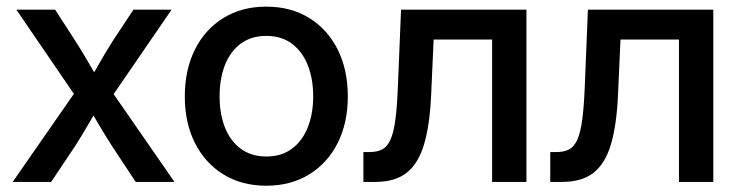

<svg xmlns="http://www.w3.org/2000/svg" viewBox="-20 -559 2276 590"><path d="M19 0 232.4 -307.1 231.4 -234.9 30.3 -529.3H149.4L210.9 -434.1Q233.9 -398.4 253.2 -364.7Q272.5 -331.1 292 -298.3H246.6Q266.6 -331.1 285.4 -364.7Q304.2 -398.4 327.1 -434.1L390.1 -529.3H507.3L304.2 -233.4L304.7 -305.2L516.1 0H397L324.7 -109.4Q302.2 -144.5 283.2 -177Q264.2 -209.5 244.6 -241.2H289.6Q270 -209.5 251.5 -177Q232.9 -144.5 210.4 -109.4L137.2 0Z M798.3 11.7Q723.1 11.7 666.7 -22.9Q610.4 -57.6 579.1 -119.4Q547.9 -181.2 547.9 -262.7Q547.9 -344.7 579.1 -407Q610.4 -469.2 666.7 -503.9Q723.1 -538.6 798.3 -538.6Q873.5 -538.6 929.9 -503.9Q986.3 -469.2 1017.6 -407Q1048.8 -344.7 1048.8 -262.7Q1048.8 -181.2 1017.6 -119.4Q986.3 -57.6 929.9 -22.9Q873.5 11.7 798.3 11.7ZM798.3 -78.1Q845.2 -78.1 877.2 -102.1Q909.2 -126 925.8 -167.7Q942.4 -209.5 942.4 -262.7Q942.4 -316.9 925.8 -358.6Q909.2 -400.4 877.2 -424.6Q845.2 -448.7 798.3 -448.7Q752 -448.7 719.7 -424.8Q687.5 -400.9 671.1 -358.9Q654.8 -316.9 654.8 -262.7Q654.8 -209.5 671.1 -167.7Q687.5 -126 719.7 -102.1Q752 -78.1 798.3 -78.1Z M1096.7 0V-91.8H1116.2Q1139.2 -91.8 1154.5 -99.9Q1169.9 -107.9 1179.7 -129.4Q1189.5 -150.9 1194.8 -190.2Q1200.2 -229.5 1202.6 -292L1212.4 -529.3H1597.7V0H1492.2V-437.5H1312.5L1304.7 -263.2Q1300.3 -172.4 1282.7 -114Q1265.1 -55.7 1229.2 -27.8Q1193.4 0 1133.8 0Z M1670.9 0V-91.8H1690.4Q1713.4 -91.8 1728.8 -99.9Q1744.1 -107.9 1753.9 -129.4Q1763.7 -150.9 1769 -190.2Q1774.4 -229.5 1776.9 -292L1786.6 -529.3H2171.9V0H2066.4V-437.5H1886.7L1878.9 -263.2Q1874.5 -172.4 1856.9 -114Q1839.4 -55.7 1803.5 -27.8Q1767.6 0 1708 0Z"/></svg>

Font: Inter 24pt Medium
Style: Regular
Weight: 500
Designer: Rasmus Andersson
Foundry: rsms
Version: Version 4.001;git-66647c0bb